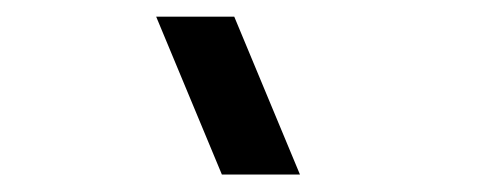

<svg xmlns="http://www.w3.org/2000/svg" viewBox="-20 -1002 578 225"><path d="M240 -797.5H331.5L254.5 -982.5H163Z"/></svg>

Font: Manrope
Style: Bold
Weight: 700
Designer: Mikhail Sharanda
Foundry: Mikhail Sharanda
Version: Version 4.505;FEAKit 1.0